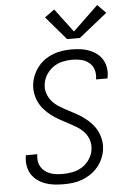

<svg xmlns="http://www.w3.org/2000/svg" viewBox="-64 -1025 727 1079"><g transform="rotate(-5 300.0 -485.5)"><path d="M251 8Q224 8 198 5Q172 2 148 -6.5Q124 -15 103.5 -30Q83 -45 70 -66Q57 -87 52.5 -112.5Q48 -138 52 -165Q52 -167 52.5 -169Q53 -171 54 -173H118Q118 -172 117.5 -170.5Q117 -169 117 -168Q114 -150 117 -132.5Q120 -115 129 -100.5Q138 -86 151.5 -76Q165 -66 181.5 -60Q198 -54 215.5 -52Q233 -50 251 -50Q278 -50 306.5 -55.5Q335 -61 360 -76.5Q385 -92 402 -117.5Q419 -143 423 -170Q428 -199 419.5 -225.5Q411 -252 393.5 -271.5Q376 -291 353 -305Q330 -319 306 -331.5Q282 -344 258.5 -357Q235 -370 214 -386Q193 -402 175 -422Q157 -442 145.5 -466Q134 -490 129.5 -518Q125 -546 130 -574Q134 -599 145 -623Q156 -647 173 -667.5Q190 -688 212 -703Q234 -718 258.5 -727Q283 -736 308 -739.5Q333 -743 358 -743Q384 -743 409.5 -740Q435 -737 458.5 -728Q482 -719 501.5 -704.5Q521 -690 533.5 -669Q546 -648 550 -622.5Q554 -597 549 -571Q549 -569 548.5 -567Q548 -565 548 -563H483Q483 -565 483.5 -566Q484 -567 484 -569Q488 -595 480 -619Q472 -643 453 -658.5Q434 -674 409 -679.5Q384 -685 358 -685Q332 -685 304.5 -679Q277 -673 253.5 -657Q230 -641 214 -616.5Q198 -592 194 -565Q189 -537 197.5 -510.5Q206 -484 223.5 -464Q241 -444 264 -430Q287 -416 311 -403.5Q335 -391 358.5 -378Q382 -365 403 -349Q424 -333 442 -313Q460 -293 471.5 -269Q483 -245 487.5 -217.5Q492 -190 487 -161Q483 -136 471.5 -111.5Q460 -87 442 -66.5Q424 -46 401 -31Q378 -16 353 -7Q328 2 302 5Q276 8 251 8ZM341 -803 228 -935 283 -975 383 -842 526 -979 573 -931 413 -803Z"/></g></svg>

Font: Iosevka SS04 Lt Ex Obl
Style: Regular
Weight: 300
Width: 7
Italic angle: -9°
Monospace: yes
Designer: Belleve Invis
Foundry: Belleve Invis
Version: Version 19.0.0; ttfautohint (v1.8.4)